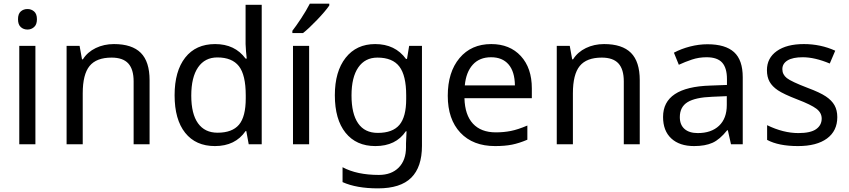

<svg xmlns="http://www.w3.org/2000/svg" viewBox="-20 -786 4626 1046"><path d="M172.9 0H85V-536.1H172.9ZM78.1 -681.2Q78.1 -710.4 93 -723.6Q107.9 -736.8 129.9 -736.8Q150.4 -736.8 165.8 -723.6Q181.2 -710.4 181.2 -681.2Q181.2 -652.3 165.8 -638.7Q150.4 -625 129.9 -625Q107.9 -625 93 -638.7Q78.1 -652.3 78.1 -681.2Z M708 0V-342.8Q708 -408.2 679 -440.2Q649.9 -472.2 587.9 -472.2Q505.4 -472.2 468 -426.5Q430.7 -380.9 430.7 -277.8V0H342.8V-536.1H413.6L426.8 -462.9H431.6Q456.5 -502.4 501.5 -524.2Q546.4 -545.9 600.6 -545.9Q699.2 -545.9 747.1 -498Q794.9 -450.2 794.9 -349.1V0Z M1150.9 9.8Q1046.4 9.8 988.8 -62.5Q931.2 -134.8 931.2 -267.1Q931.2 -398.4 989 -472.2Q1046.9 -545.9 1151.9 -545.9Q1259.8 -545.9 1317.9 -466.8H1324.2Q1322.8 -476.6 1320.3 -506.1Q1317.9 -535.6 1317.9 -545.9V-759.8H1405.8V0H1335L1321.8 -71.8H1317.9Q1261.7 9.8 1150.9 9.8ZM1165 -63Q1245.1 -63 1282 -106.7Q1318.8 -150.4 1318.8 -250V-266.1Q1318.8 -377.9 1281.5 -425.5Q1244.1 -473.1 1164.1 -473.1Q1096.2 -473.1 1059.1 -419.2Q1022 -365.2 1022 -265.1Q1022 -165.5 1058.8 -114.3Q1095.7 -63 1165 -63Z M1664.1 0H1576.2V-536.1H1664.1ZM1572.8 -618.2Q1591.3 -641.6 1619.9 -684.8Q1648.4 -728 1668 -766.1H1773.9V-755.9Q1752.4 -724.6 1707 -677.2Q1661.6 -629.9 1630.9 -606H1572.8Z M2038.1 -62Q2119.1 -62 2156 -105.7Q2192.9 -149.4 2192.9 -246.1V-267.1Q2192.9 -374.5 2155.8 -423.3Q2118.7 -472.2 2036.1 -472.2Q1968.8 -472.2 1931.9 -418.7Q1895 -365.2 1895 -266.1Q1895 -166.5 1930.9 -114.3Q1966.8 -62 2038.1 -62ZM2191.9 -4.9 2194.8 -70.8H2190.9Q2136.7 9.8 2024.9 9.8Q1920.9 9.8 1862.5 -62.7Q1804.2 -135.3 1804.2 -267.1Q1804.2 -396.5 1863 -471.2Q1921.9 -545.9 2023.9 -545.9Q2132.8 -545.9 2191.9 -464.8H2197.3L2209 -536.1H2278.8V8.8Q2278.8 124 2220.5 182.1Q2162.1 240.2 2039.1 240.2Q1921.9 240.2 1846.2 206.1V125Q1924.3 167 2043.9 167Q2112.3 167 2152.1 127Q2191.9 86.9 2191.9 16.1Z M2677.2 9.8Q2556.6 9.8 2488 -63.2Q2419.4 -136.2 2419.4 -264.2Q2419.4 -393.1 2483.4 -469.5Q2547.4 -545.9 2656.2 -545.9Q2757.3 -545.9 2817.4 -480.7Q2877.4 -415.5 2877.4 -304.2V-251H2510.3Q2512.7 -159.7 2556.6 -112.3Q2600.6 -64.9 2681.2 -64.9Q2724.1 -64.9 2762.7 -72.5Q2801.3 -80.1 2853 -102.1V-24.9Q2808.6 -5.9 2769.5 2Q2730.5 9.8 2677.2 9.8ZM2655.3 -474.1Q2592.3 -474.1 2555.7 -433.6Q2519 -393.1 2512.2 -320.8H2785.2Q2784.2 -396 2750.5 -435.1Q2716.8 -474.1 2655.3 -474.1Z M3378.4 0V-342.8Q3378.4 -408.2 3349.4 -440.2Q3320.3 -472.2 3258.3 -472.2Q3175.8 -472.2 3138.4 -426.5Q3101.1 -380.9 3101.1 -277.8V0H3013.2V-536.1H3084L3097.2 -462.9H3102.1Q3127 -502.4 3171.9 -524.2Q3216.8 -545.9 3271 -545.9Q3369.6 -545.9 3417.5 -498Q3465.3 -450.2 3465.3 -349.1V0Z M3962.4 0 3945.3 -76.2H3941.4Q3901.4 -25.9 3861.6 -8.1Q3821.8 9.8 3761.2 9.8Q3682.1 9.8 3637.2 -31.7Q3592.3 -73.2 3592.3 -148.9Q3592.3 -312 3849.6 -319.8L3940.4 -323.2V-355Q3940.4 -416 3914.1 -445.1Q3887.7 -474.1 3829.6 -474.1Q3787.1 -474.1 3749.3 -461.4Q3711.4 -448.7 3678.2 -433.1L3651.4 -499Q3691.9 -520.5 3739.7 -532.7Q3787.6 -544.9 3834.5 -544.9Q3931.6 -544.9 3979 -502Q4026.4 -459 4026.4 -365.2V0ZM3781.2 -61Q3855 -61 3897.2 -100.8Q3939.5 -140.6 3939.5 -213.9V-262.2L3860.4 -258.8Q3768.1 -255.4 3725.8 -229.5Q3683.6 -203.6 3683.6 -147.9Q3683.6 -106 3709.2 -83.5Q3734.9 -61 3781.2 -61Z M4541.5 -147.9Q4541.5 -72.8 4485.4 -31.5Q4429.2 9.8 4327.6 9.8Q4221.7 9.8 4159.2 -23.9V-104Q4247.6 -61 4329.6 -61Q4396 -61 4426.3 -82.5Q4456.5 -104 4456.5 -140.1Q4456.5 -171.9 4427.5 -193.8Q4398.4 -215.8 4324.2 -244.1Q4248.5 -273.4 4217.8 -294.2Q4187 -314.9 4172.6 -340.8Q4158.2 -366.7 4158.2 -403.8Q4158.2 -469.7 4211.9 -507.8Q4265.6 -545.9 4359.4 -545.9Q4450.7 -545.9 4530.3 -509.8L4500.5 -439.9Q4418.9 -474.1 4353.5 -474.1Q4298.8 -474.1 4270.5 -456.8Q4242.2 -439.5 4242.2 -409.2Q4242.2 -379.9 4266.6 -360.6Q4291 -341.3 4380.4 -307.1Q4447.3 -282.2 4479.2 -260.7Q4511.2 -239.3 4526.4 -212.4Q4541.5 -185.5 4541.5 -147.9Z"/></svg>

Font: Noto Sans Historic
Style: Regular
Weight: 400
Designer: Monotype Design Team
Foundry: Monotype Imaging Inc.
Version: Version 0.71 uh